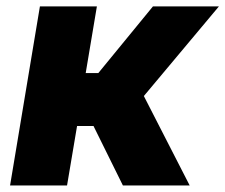

<svg xmlns="http://www.w3.org/2000/svg" viewBox="-20 -565 687 585"><path d="M101.6 -545.5H275.2L241.1 -342.3H279.5L446 -545.5H647L418.3 -272.4L557.9 0H354.4L264.9 -181.1H214.8L184.3 0H10.7Z"/></svg>

Font: Inter P Extra Bold
Style: Italic
Weight: 800
Italic angle: 9.39999°
Designer: Rasmus Andersson
Foundry: rsms
Version: Version 3.018;git-588b23468